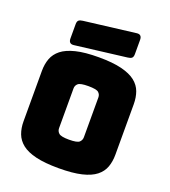

<svg xmlns="http://www.w3.org/2000/svg" viewBox="-170 -1083 1078 1220"><g transform="rotate(20 368.5 -473.0)"><path d="M679 -189Q679 -143 665.5 -105.5Q652 -68 618 -41Q584 -14 523.5 0.5Q463 15 369 15Q275 15 214.5 0.5Q154 -14 120 -41Q86 -68 72 -105.5Q58 -143 58 -189V-530Q58 -576 72 -613.5Q86 -651 120 -678Q154 -705 214.5 -720Q275 -735 369 -735Q463 -735 523.5 -720Q584 -705 618 -678Q652 -651 665.5 -613.5Q679 -576 679 -530ZM285 -225Q285 -205 300 -191.5Q315 -178 369 -178Q424 -178 438.5 -191.5Q453 -205 453 -225V-494Q453 -514 438.5 -527Q424 -540 369 -540Q315 -540 300 -527Q285 -514 285 -494ZM541 -796 192 -753Q158 -749 158 -786V-882Q158 -901 166.5 -908.5Q175 -916 194 -918L543 -961Q577 -965 577 -928V-832Q577 -813 568.5 -805.5Q560 -798 541 -796Z"/></g></svg>

Font: Bungee Tint
Style: Regular
Weight: 400
Designer: David Jonathan Ross
Foundry: David Jonathan Ross
Version: Version 2.001